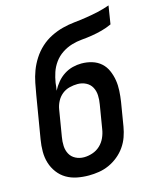

<svg xmlns="http://www.w3.org/2000/svg" viewBox="-112 -812 724 896"><g transform="rotate(-15 250.0 -363.5)"><path d="M206 8Q176 8 148.5 2.5Q121 -3 98 -16.5Q75 -30 58.5 -52Q42 -74 34 -100Q26 -126 26 -155Q26 -184 31 -213L65 -417Q70 -446 75.5 -474.5Q81 -503 91.5 -531Q102 -559 119 -585.5Q136 -612 159 -633Q182 -654 210 -668Q238 -682 267 -689.5Q296 -697 325 -700Q354 -703 383.5 -707.5Q413 -712 442 -718.5Q471 -725 499 -735L485 -647Q461 -636 436.5 -629.5Q412 -623 387 -619Q362 -615 337.5 -613Q313 -611 288 -603.5Q263 -596 240.5 -581Q218 -566 202.5 -544.5Q187 -523 179 -499Q171 -475 167 -450Q166 -441 165 -432Q164 -423 162 -413Q173 -434 188 -452Q203 -470 222.5 -482.5Q242 -495 263.5 -500.5Q285 -506 306 -506Q333 -506 357.5 -498.5Q382 -491 400 -475Q418 -459 428 -436Q438 -413 442 -388.5Q446 -364 444.5 -337.5Q443 -311 439 -285L420 -170Q416 -146 407.5 -122Q399 -98 384 -76.5Q369 -55 348 -38Q327 -21 303.5 -10.5Q280 0 255 4Q230 8 206 8ZM206 -80Q226 -80 247 -87Q268 -94 284 -109Q300 -124 309 -144Q318 -164 321 -184L340 -299Q344 -321 343 -342.5Q342 -364 332.5 -381.5Q323 -399 304.5 -408.5Q286 -418 264 -418Q245 -418 225 -413Q205 -408 189 -395Q173 -382 163.5 -363.5Q154 -345 151 -326L130 -199Q126 -177 127 -155.5Q128 -134 137.5 -116.5Q147 -99 165.5 -89.5Q184 -80 206 -80Z"/></g></svg>

Font: Iosevka Semibold
Style: Italic
Weight: 600
Italic angle: -9°
Monospace: yes
Designer: Belleve Invis
Foundry: Belleve Invis
Version: Version 32.5.0; ttfautohint (v1.8.4)